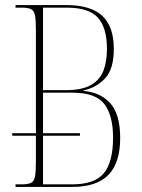

<svg xmlns="http://www.w3.org/2000/svg" viewBox="-20 -734 558 754"><path d="M41 0V-10H65Q90 -10 102 -16Q114 -22 117.5 -41Q121 -60 121 -99V-201H28V-211H121V-617Q121 -655 117.5 -673.5Q114 -692 102 -698Q90 -704 65 -704H41V-714H241Q336 -714 381.5 -672Q427 -630 427 -542Q427 -463 393 -426.5Q359 -390 308 -379V-377Q376 -371 414 -327.5Q452 -284 452 -192Q452 -94 405.5 -47Q359 0 265 0ZM239 -380Q302 -380 337 -400Q372 -420 386 -456Q400 -492 400 -542Q400 -625 364.5 -664.5Q329 -704 242 -704H149V-380ZM263 -10Q352 -10 388 -54Q424 -98 424 -194Q424 -279 390.5 -324.5Q357 -370 265 -370H149V-211H294V-201H149V-10Z"/></svg>

Font: Noto Serif Display Condensed Thin
Style: Regular
Weight: 100
Width: 3
Designer: Monotype Design Team
Foundry: Monotype Imaging Inc.
Version: Version 2.009